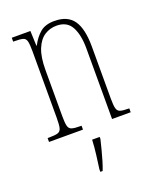

<svg xmlns="http://www.w3.org/2000/svg" viewBox="-142 -626 757 930"><g transform="rotate(-20 236.5 -160.5)"><path d="M28 0V-20H36Q67 -20 81 -24.5Q95 -29 99 -45Q103 -61 103 -96V-441Q103 -476 99 -492Q95 -508 81 -512Q67 -516 36 -516H31V-536H127L130 -459H132Q151 -496 178 -519Q205 -542 252 -542Q320 -542 350.5 -498.5Q381 -455 381 -363V-96Q381 -61 385 -45Q389 -29 402.5 -24.5Q416 -20 445 -20H449V0H353V-364Q353 -434 330.5 -475.5Q308 -517 254 -517Q220 -517 192 -499Q164 -481 147.5 -440.5Q131 -400 131 -333V-96Q131 -61 135 -45Q139 -29 153 -24.5Q167 -20 197 -20H203V0ZM212 208Q217 171 221.5 136Q226 101 228 61H267V71Q262 92 255 119.5Q248 147 240 174Q232 201 224 221H212Z"/></g></svg>

Font: Noto Serif Ethiopic ExtraCondensed Thin
Style: Regular
Weight: 100
Width: 2
Designer: Monotype Design Team
Foundry: Monotype Imaging Inc.
Version: Version 2.102; ttfautohint (v1.8.4.7-5d5b)